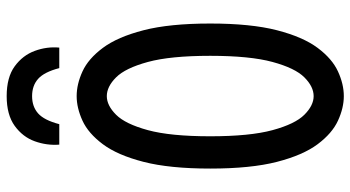

<svg xmlns="http://www.w3.org/2000/svg" viewBox="-256 -779 1044 572"><g transform="rotate(-90 266.0 -493.0)"><path d="M265.6 9.3Q230.5 9.3 192.6 -8.1Q154.8 -25.4 122.3 -68.8Q89.8 -112.3 69.8 -189.9Q49.8 -267.6 49.8 -388.7Q49.8 -509.8 69.8 -587.4Q89.8 -665 122.3 -708.5Q154.8 -752 192.6 -769.3Q230.5 -786.6 265.6 -786.6Q301.3 -786.6 339.1 -769.3Q377 -752 409.4 -708.5Q441.9 -665 461.9 -587.4Q481.9 -509.8 481.9 -388.7Q481.9 -267.6 461.9 -189.9Q441.9 -112.3 409.4 -68.8Q377 -25.4 339.1 -8.1Q301.3 9.3 265.6 9.3ZM265.6 -80.6Q293.9 -80.6 321.5 -108.2Q349.1 -135.7 367.4 -203.1Q385.7 -270.5 385.7 -388.7Q385.7 -507.3 367.4 -574.5Q349.1 -641.6 321.5 -669.2Q293.9 -696.8 265.6 -696.8Q237.8 -696.8 210.2 -669.2Q182.6 -641.6 164.3 -574.5Q146 -507.3 146 -388.7Q146 -270.5 164.3 -203.1Q182.6 -135.7 210.2 -108.2Q237.8 -80.6 265.6 -80.6ZM121.1 -838.4Q118.2 -875.5 131.1 -911.4Q144 -947.3 177 -971.2Q210 -995.1 265.6 -995.1Q321.8 -995.1 354.5 -971.2Q387.2 -947.3 400.4 -911.4Q413.6 -875.5 410.2 -838.4H349.1Q337.4 -883.3 317.1 -901.4Q296.9 -919.4 265.6 -919.4Q234.4 -919.4 214.1 -901.4Q193.8 -883.3 182.1 -838.4Z"/></g></svg>

Font: Voltaire
Style: Regular
Weight: 400
Designer: Yvonne Schüttler, Eben Sorkin, Emma Marichal
Foundry: Sorkin Type Co.
Version: Version 1.010; ttfautohint (v1.8.4.7-5d5b)